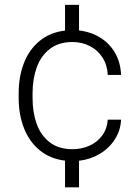

<svg xmlns="http://www.w3.org/2000/svg" viewBox="-20 -664 584 803"><path d="M486.3 -163.6Q484.4 -118.7 460.4 -81.3Q436.5 -43.9 397.2 -20.5Q357.9 2.9 310.5 8.3V119.6H252V7.8Q189.9 0.5 146.2 -35.4Q102.5 -71.3 80.3 -127.9Q58.1 -184.6 58.1 -253.9V-274.4Q58.1 -344.2 80.3 -400.9Q102.5 -457.5 146.2 -493.2Q189.9 -528.8 252 -536.1V-643.6H310.5V-536.6Q360.4 -530.8 399.4 -506.6Q438.5 -482.4 461.4 -442.4Q484.4 -402.3 486.3 -350.6H430.7Q428.7 -392.1 408.7 -423.3Q388.7 -454.6 355.7 -471.4Q322.8 -488.3 282.7 -488.3Q225.6 -488.3 188.2 -459.2Q150.9 -430.2 133.5 -381.8Q116.2 -333.5 116.2 -274.4V-253.9Q116.2 -194.3 133.3 -146.2Q150.4 -98.1 187.7 -69.1Q225.1 -40 283.2 -40Q320.8 -40 353.5 -54.4Q386.2 -68.8 407 -96.7Q427.7 -124.5 430.7 -163.6Z"/></svg>

Font: Mardoto Light
Style: Regular
Weight: 400
Designer: Christian Robertson, Vahan Hovhannisyan
Foundry: Google
Version: Version 1.000